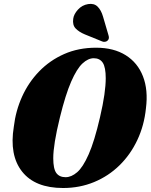

<svg xmlns="http://www.w3.org/2000/svg" viewBox="-20 -956 773 986"><path d="M473.5 -711Q564 -711 625.5 -672.5Q687 -634 714.2 -564Q741.5 -494 729.5 -400Q720.5 -311.5 685.2 -236.8Q650 -162 593.5 -106.8Q537 -51.5 463.2 -21Q389.5 9.5 304 9.5Q160 9.5 93.5 -74.8Q27 -159 51 -305.5Q60.5 -387 93.5 -460Q126.5 -533 181.2 -589.5Q236 -646 309.5 -678.5Q383 -711 473.5 -711ZM317 -46Q346.5 -46 376.2 -71.5Q406 -97 435.5 -163.8Q465 -230.5 493.5 -353.5Q509 -420 516 -469.5Q523 -519 523 -554Q523 -610.5 507.8 -633.8Q492.5 -657 461.5 -657Q432.5 -657 403.5 -630Q374.5 -603 345.5 -536.8Q316.5 -470.5 287.5 -352.5Q270 -281 261.8 -229.8Q253.5 -178.5 253.5 -143.5Q253.5 -89 269.2 -67.5Q285 -46 317 -46ZM509 -871 537 -775.5Q539.5 -768 539.2 -761Q539 -754 533 -748Q527 -742 518.5 -741.2Q510 -740.5 504 -743.5L415.5 -779.5Q385.5 -792 368.5 -809.8Q351.5 -827.5 356 -859.5Q359 -883 380.2 -906.5Q401.5 -930 432.5 -935Q463 -940 481.2 -922Q499.5 -904 509 -871Z"/></svg>

Font: Fraunces 144pt S050 Black
Style: Italic
Weight: 900
Italic angle: -16°
Version: Version 1.000; ttfautohint (v1.8.3)